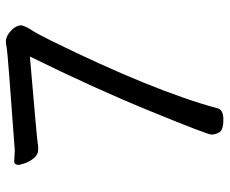

<svg xmlns="http://www.w3.org/2000/svg" viewBox="-82 -666 765 640"><g transform="rotate(-90 300.0 -345.5)"><path d="M221.2 17.1Q188 17.1 179.9 4.2Q171.9 -8.8 171.9 -22.9Q171.9 -35.2 249 -224.1Q326.2 -413.1 432.1 -627.9Q154.3 -604 145.3 -602.1Q136.2 -600.1 122.1 -600.1Q105 -600.1 93 -615Q81.1 -629.9 75.9 -646Q70.8 -662.1 70.8 -665Q70.8 -680.2 83 -680.2L119.1 -678.2Q450.2 -702.1 461.2 -705.1Q472.2 -708 483.9 -708Q501 -707 518.6 -690.4Q536.1 -673.8 536.1 -655.8Q532.2 -640.6 520.5 -622.8Q508.8 -605 484.9 -557.1Q317.9 -217.3 259.8 -3.9Q256.3 17.1 221.2 17.1Z"/></g></svg>

Font: LXGW WenKai Screen R
Style: Regular
Weight: 400
Designer: Fontworks Inc.
Version: Version 1.235;May 31, 2022